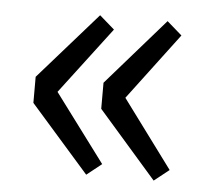

<svg xmlns="http://www.w3.org/2000/svg" viewBox="-39 -532 557 499"><g transform="rotate(5 239.5 -282.0)"><path d="M50 -248V-316L203 -490L242 -456L110 -282L242 -105L203 -74ZM227 -248V-316L379 -490L418 -456L287 -282L418 -105L379 -74Z"/></g></svg>

Font: KaiGen Gothic CN Regular
Style: Regular
Weight: 400
Designer: Ryoko NISHIZUKA  (kana & ideographs); Paul D. Hunt (Latin, Greek & Cyrillic); Wenlong ZHANG  (bopomofo); Sandoll Communi
Foundry: Adobe Systems Incorporated
Version: Version 1.002.20150501